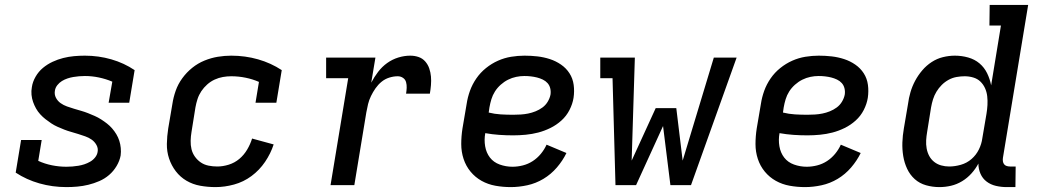

<svg xmlns="http://www.w3.org/2000/svg" viewBox="-20 -755 4240 783"><path d="M251 8Q194 8 141 -7Q88 -22 44 -51L66 -184H150L136 -99Q162 -87 191.5 -81Q221 -75 251 -75Q263 -75 275 -76Q287 -77 299.5 -79Q312 -81 324 -85Q336 -89 347.5 -95.5Q359 -102 367.5 -112.5Q376 -123 378 -135Q381 -150 373.5 -163.5Q366 -177 354 -185.5Q342 -194 327.5 -199Q313 -204 299 -208.5Q285 -213 270.5 -217Q256 -221 242 -226.5Q228 -232 214.5 -238Q201 -244 189 -252Q177 -260 165.5 -269Q154 -278 144 -289Q134 -300 127 -312.5Q120 -325 115 -339Q110 -353 108.5 -368.5Q107 -384 110 -400Q113 -421 125 -442Q137 -463 155 -478Q173 -493 194.5 -503Q216 -513 238 -518.5Q260 -524 282 -526Q304 -528 326 -528Q382 -528 434 -513Q486 -498 529 -469L507 -336H423L438 -422Q412 -433 383.5 -439Q355 -445 326 -445Q314 -445 302.5 -444Q291 -443 279 -441Q267 -439 255 -435Q243 -431 232.5 -424.5Q222 -418 214 -408Q206 -398 204 -386Q201 -370 208 -356.5Q215 -343 227 -334.5Q239 -326 253 -321Q267 -316 282 -311.5Q297 -307 311 -303Q325 -299 339 -293.5Q353 -288 366.5 -282Q380 -276 392.5 -268Q405 -260 416.5 -251Q428 -242 437.5 -231Q447 -220 454.5 -207.5Q462 -195 466.5 -181Q471 -167 472.5 -151.5Q474 -136 472 -121Q468 -99 455.5 -78Q443 -57 425 -41.5Q407 -26 385 -16.5Q363 -7 340.5 -1.5Q318 4 295.5 6Q273 8 251 8Z M859 8Q827 8 796.5 2.5Q766 -3 740.5 -18Q715 -33 697 -56.5Q679 -80 669.5 -108.5Q660 -137 660.5 -168Q661 -199 666 -231L683 -331Q687 -358 696.5 -385Q706 -412 723.5 -436Q741 -460 764 -478.5Q787 -497 814 -508Q841 -519 868.5 -523.5Q896 -528 923 -528Q980 -528 1032.5 -513Q1085 -498 1129 -469L1107 -336H1022L1036 -421Q1011 -432 982 -438Q953 -444 923 -444Q906 -444 889 -441Q872 -438 855.5 -430.5Q839 -423 825 -410.5Q811 -398 801 -383Q791 -368 785.5 -351Q780 -334 777 -317L761 -217Q758 -199 757.5 -181Q757 -163 761 -146.5Q765 -130 775 -116Q785 -102 799 -92.5Q813 -83 830.5 -79.5Q848 -76 866 -76Q889 -76 913 -83.5Q937 -91 956 -107Q975 -123 988 -145Q1001 -167 1008 -190L1096 -166Q1084 -129 1061 -95Q1038 -61 1005.5 -37Q973 -13 934.5 -2.5Q896 8 859 8Z M1328 0 1400 -436H1310V-520H1511L1494 -418Q1506 -441 1522 -462Q1538 -483 1559 -498Q1580 -513 1604.5 -520.5Q1629 -528 1653 -528Q1671 -528 1687 -522.5Q1703 -517 1714 -504.5Q1725 -492 1730.5 -476Q1736 -460 1737.5 -443Q1739 -426 1737.5 -408Q1736 -390 1733 -373H1636Q1638 -385 1638.5 -397Q1639 -409 1636 -420Q1633 -431 1623.5 -437.5Q1614 -444 1602 -444Q1585 -444 1567.5 -438.5Q1550 -433 1536 -421.5Q1522 -410 1511.5 -395Q1501 -380 1493 -363.5Q1485 -347 1481 -330.5Q1477 -314 1474 -297L1425 0Z M2063 8Q2031 8 2000.5 2.5Q1970 -3 1944 -17.5Q1918 -32 1899 -55Q1880 -78 1870.5 -107Q1861 -136 1861 -167.5Q1861 -199 1866 -231L1883 -331Q1887 -358 1896.5 -384.5Q1906 -411 1922.5 -435Q1939 -459 1962 -477.5Q1985 -496 2011 -507.5Q2037 -519 2064.5 -523.5Q2092 -528 2119 -528Q2146 -528 2172 -525Q2198 -522 2222.5 -514Q2247 -506 2268 -491.5Q2289 -477 2302.5 -456Q2316 -435 2319.5 -409Q2323 -383 2319 -356Q2315 -331 2302.5 -306.5Q2290 -282 2269.5 -263.5Q2249 -245 2224.5 -233Q2200 -221 2175 -214.5Q2150 -208 2124 -205.5Q2098 -203 2073 -203Q2044 -203 2015.5 -205Q1987 -207 1959 -212Q1954 -185 1958.5 -158.5Q1963 -132 1978 -112.5Q1993 -93 2018 -84Q2043 -75 2070 -75Q2091 -75 2112.5 -80.5Q2134 -86 2152.5 -98Q2171 -110 2185.5 -127.5Q2200 -145 2209 -165L2290 -131Q2275 -100 2251 -72Q2227 -44 2196 -25.5Q2165 -7 2130.5 0.5Q2096 8 2063 8ZM2073 -287Q2088 -287 2103.5 -288Q2119 -289 2134 -292Q2149 -295 2164 -301Q2179 -307 2192 -316.5Q2205 -326 2213.5 -340Q2222 -354 2225 -369Q2227 -382 2224 -394.5Q2221 -407 2213 -416Q2205 -425 2193.5 -430.5Q2182 -436 2170 -439Q2158 -442 2145 -443.5Q2132 -445 2118 -445Q2102 -445 2085 -441.5Q2068 -438 2052 -430Q2036 -422 2022 -409.5Q2008 -397 1998.5 -382Q1989 -367 1984 -350.5Q1979 -334 1976 -317L1973 -296Q1997 -290 2022 -288.5Q2047 -287 2073 -287Z M2490 0 2478 -436H2428V-520H2569L2556 -100L2654 -314H2738L2764 -100L2891 -520H2984L2798 0H2714L2684 -241L2574 0Z M3263 8Q3231 8 3200.5 2.5Q3170 -3 3144 -17.5Q3118 -32 3099 -55Q3080 -78 3070.5 -107Q3061 -136 3061 -167.5Q3061 -199 3066 -231L3083 -331Q3087 -358 3096.5 -384.5Q3106 -411 3122.5 -435Q3139 -459 3162 -477.5Q3185 -496 3211 -507.5Q3237 -519 3264.5 -523.5Q3292 -528 3319 -528Q3346 -528 3372 -525Q3398 -522 3422.5 -514Q3447 -506 3468 -491.5Q3489 -477 3502.5 -456Q3516 -435 3519.5 -409Q3523 -383 3519 -356Q3515 -331 3502.5 -306.5Q3490 -282 3469.5 -263.5Q3449 -245 3424.5 -233Q3400 -221 3375 -214.5Q3350 -208 3324 -205.5Q3298 -203 3273 -203Q3244 -203 3215.5 -205Q3187 -207 3159 -212Q3154 -185 3158.5 -158.5Q3163 -132 3178 -112.5Q3193 -93 3218 -84Q3243 -75 3270 -75Q3291 -75 3312.5 -80.5Q3334 -86 3352.5 -98Q3371 -110 3385.5 -127.5Q3400 -145 3409 -165L3490 -131Q3475 -100 3451 -72Q3427 -44 3396 -25.5Q3365 -7 3330.5 0.5Q3296 8 3263 8ZM3273 -287Q3288 -287 3303.5 -288Q3319 -289 3334 -292Q3349 -295 3364 -301Q3379 -307 3392 -316.5Q3405 -326 3413.5 -340Q3422 -354 3425 -369Q3427 -382 3424 -394.5Q3421 -407 3413 -416Q3405 -425 3393.5 -430.5Q3382 -436 3370 -439Q3358 -442 3345 -443.5Q3332 -445 3318 -445Q3302 -445 3285 -441.5Q3268 -438 3252 -430Q3236 -422 3222 -409.5Q3208 -397 3198.5 -382Q3189 -367 3184 -350.5Q3179 -334 3176 -317L3173 -296Q3197 -290 3222 -288.5Q3247 -287 3273 -287Z M3811 8Q3783 8 3756.5 0.5Q3730 -7 3710.5 -24.5Q3691 -42 3679.5 -66.5Q3668 -91 3663.5 -118.5Q3659 -146 3660 -174Q3661 -202 3666 -231L3683 -331Q3686 -355 3693 -379Q3700 -403 3712 -425.5Q3724 -448 3741 -468Q3758 -488 3779.5 -502Q3801 -516 3825.5 -522Q3850 -528 3874 -528Q3902 -528 3928.5 -520.5Q3955 -513 3974.5 -496.5Q3994 -480 4005.5 -456.5Q4017 -433 4022 -407L4062 -651H4015L4016 -735H4173L4070 -111Q4069 -104 4070 -97Q4071 -90 4075 -85Q4079 -80 4085.5 -78Q4092 -76 4099 -76H4122L4121 8H4085Q4063 8 4041.5 3Q4020 -2 4003.5 -14.5Q3987 -27 3978.5 -46.5Q3970 -66 3970 -88Q3959 -67 3942 -48Q3925 -29 3903.5 -16Q3882 -3 3858.5 2.5Q3835 8 3811 8ZM3851 -76Q3874 -76 3898.5 -83Q3923 -90 3942 -106.5Q3961 -123 3972 -145.5Q3983 -168 3986 -191L4003 -291Q4006 -309 4007 -327Q4008 -345 4006 -362.5Q4004 -380 3997 -395.5Q3990 -411 3978 -422.5Q3966 -434 3949 -439Q3932 -444 3914 -444Q3898 -444 3881 -441Q3864 -438 3848.5 -429.5Q3833 -421 3820.5 -408.5Q3808 -396 3799 -381Q3790 -366 3785 -350Q3780 -334 3777 -317L3761 -217Q3758 -200 3757 -183Q3756 -166 3759 -149.5Q3762 -133 3769.5 -119Q3777 -105 3789.5 -95Q3802 -85 3818 -80.5Q3834 -76 3851 -76Z"/></svg>

Font: Iosevka HT Medium Extended
Style: Italic
Weight: 500
Width: 7
Italic angle: -9°
Monospace: yes
Designer: Belleve Invis
Foundry: Belleve Invis
Version: Version 32.3.0; ttfautohint (v1.8.4)